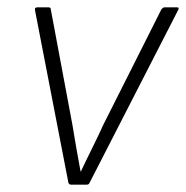

<svg xmlns="http://www.w3.org/2000/svg" viewBox="-20 -502 506 522"><path d="M173 0Q168 0 166 -5L75 -475Q74 -482 81 -482H112Q118 -482 118 -477L177 -162Q182 -131 187.5 -99.5Q193 -68 199 -36H200Q215 -68 230.5 -99Q246 -130 261 -163L419 -477Q421 -479 423 -480.5Q425 -482 427 -482H461Q465 -482 465.5 -480.5Q466 -479 465 -476L223 -4Q221 0 216 0Z"/></svg>

Font: Sofia Sans Semi Condensed ExtraLight
Style: Italic
Weight: 250
Italic angle: -9°
Version: Version 4.100